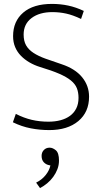

<svg xmlns="http://www.w3.org/2000/svg" viewBox="-20 -658 523 983"><path d="M395 -561Q353 -581 318.5 -588.5Q284 -596 248 -596Q182 -596 141.5 -565.5Q101 -535 101 -481Q101 -448 113.5 -426Q126 -404 151 -387.5Q176 -371 212 -358Q248 -345 296 -329Q365 -306 400.5 -262.5Q436 -219 436 -163Q436 -84 381 -38Q326 8 232 8Q184 8 137.5 -1Q91 -10 46 -32L61 -75Q102 -54 142.5 -44.5Q183 -35 228 -35Q262 -35 290 -42.5Q318 -50 338.5 -65Q359 -80 370.5 -103Q382 -126 382 -157Q382 -185 373.5 -206.5Q365 -228 343 -246Q321 -264 283 -280.5Q245 -297 185 -315Q156 -324 131 -338.5Q106 -353 87 -372.5Q68 -392 57.5 -417Q47 -442 47 -473Q47 -549 99 -593.5Q151 -638 246 -638Q289 -638 329 -629.5Q369 -621 409 -602ZM233 188Q216 185 204.5 173Q193 161 193 140Q193 122 204.5 110Q216 98 234 98Q250 98 266 111.5Q282 125 282 164Q282 187 274 208Q266 229 252.5 247.5Q239 266 221.5 280.5Q204 295 185 305L165 277Q195 262 214 238Q233 214 238 189Z"/></svg>

Font: Mukta Mahee ExtraLight
Style: Regular
Weight: 275
Designer: Shuchita Grover, Noopur Datye, Girish Dalvi, Yashodeep Gholap
Foundry: Ek Type
Version: Version 2.538;PS 1.000;hotconv 16.6.51;makeotf.lib2.5.65220;